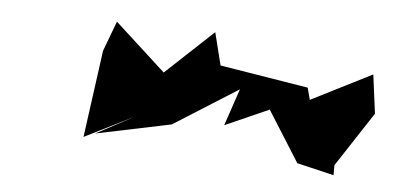

<svg xmlns="http://www.w3.org/2000/svg" viewBox="-30 -423 627 305"><g transform="rotate(5 283.5 -270.5)"><path d="M510 -180 567 -267 559 -329 462 -280 457 -299 316 -322 303 -374 227 -303 146 -377 128 -329 109 -190 187 -229 127 -197 247 -222 350 -287 330 -228 400 -259 451 -178 510 -164Z"/></g></svg>

Font: Charger Distortion
Style: 2It
Weight: 400
Designer: Jasper
Foundry: Cannot Into Space Fonts
Version: Version 0.98